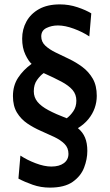

<svg xmlns="http://www.w3.org/2000/svg" viewBox="-20 -770 500 875"><path d="M207 85Q166 85 129 72Q92 59 64 44L73 -61Q103 -41 142.5 -26Q182 -11 214 -11Q250 -11 271 -26.5Q292 -42 292 -69Q292 -96.5 273.8 -114.5Q255.5 -132.5 226.8 -146Q198 -159.5 165.5 -173.8Q133 -188 104.2 -207.5Q75.5 -227 57.2 -257Q39 -287 39 -332Q39 -380 62.5 -415.8Q86 -451.5 124 -479Q110 -491 95.5 -521.5Q81 -552 81 -594Q81 -636.5 100.5 -672Q120 -707.5 158.2 -728.8Q196.5 -750 253 -750Q294.5 -750 333.2 -737Q372 -724 396 -709L387 -604Q356.5 -624.5 316.5 -639.2Q276.5 -654 244 -654Q215.5 -654 191.8 -642.5Q168 -631 168 -604Q168 -579.5 186.2 -562.2Q204.5 -545 233.2 -531Q262 -517 294.5 -501.5Q327 -486 355.8 -464.5Q384.5 -443 402.8 -411.5Q421 -380 421 -333Q421 -304.5 411.5 -277.5Q402 -250.5 382.8 -227Q363.5 -203.5 335 -186Q357 -168 367.5 -143Q378 -118 378 -82Q378 -44.5 363.2 -6Q348.5 32.5 311.2 58.8Q274 85 207 85ZM284 -231Q300.5 -243 314.2 -263.2Q328 -283.5 328 -311Q328 -339.5 310.8 -359.8Q293.5 -380 260.2 -397.8Q227 -415.5 179 -437Q163.5 -426 148.8 -405.5Q134 -385 134 -354Q134 -326.5 150.8 -306Q167.5 -285.5 200.8 -267.8Q234 -250 284 -231Z"/></svg>

Font: Cabin
Style: Bold
Weight: 700
Width: 4
Designer: Pablo Impallari
Foundry: Pablo Impallari. http://www.impallari.com Igino Marini. http://www.ikern.com
Version: Version 3.001